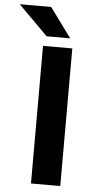

<svg xmlns="http://www.w3.org/2000/svg" viewBox="-105 -936 495 973"><g transform="rotate(5 142.5 -450.0)"><path d="M91 0V-700H240V0ZM105 -750 -45 -900H115L225 -750Z"/></g></svg>

Font: Golos Text SemiBold
Style: Regular
Weight: 600
Designer: A.Korolkova, Vitaly Kuzmin
Foundry: ParaType Ltd
Version: Version 2.004